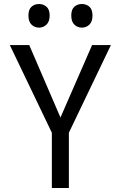

<svg xmlns="http://www.w3.org/2000/svg" viewBox="-20 -939 603 959"><path d="M239 0V-276L29 -714H126L282 -352L440 -714H534L324 -276V0ZM389 -801Q367 -801 351.5 -816Q336 -831 336 -861Q336 -892 351.5 -905.5Q367 -919 389 -919Q411 -919 426.5 -905.5Q442 -892 442 -861Q442 -831 426.5 -816Q411 -801 389 -801ZM175 -801Q153 -801 137.5 -816Q122 -831 122 -861Q122 -892 137.5 -905.5Q153 -919 175 -919Q196 -919 212 -905.5Q228 -892 228 -861Q228 -831 212 -816Q196 -801 175 -801Z"/></svg>

Font: Noto Sans Mono SemiCondensed
Style: Regular
Weight: 400
Width: 4
Designer: Monotype Design Team
Foundry: Monotype Imaging Inc.
Version: Version 2.014